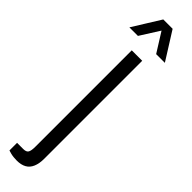

<svg xmlns="http://www.w3.org/2000/svg" viewBox="-338 -698 857 857"><g transform="rotate(45 91.0 -269.0)"><path d="M44 185Q35 185 24.5 184Q14 183 4.5 180.5Q-5 178 -11 176V128H28Q47 128 53 118Q59 108 59 83V-526H125V93Q125 123 116 144Q107 165 89 175Q71 185 44 185ZM-21 -591 61 -723H120L203 -591H148L74 -709L107 -708L33 -591Z"/></g></svg>

Font: Archivo Condensed Light
Style: Regular
Weight: 300
Width: 3
Designer: Hector Gatti
Foundry: Omnibus-Type
Version: Version 2.001